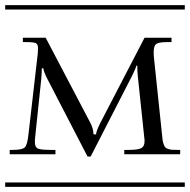

<svg xmlns="http://www.w3.org/2000/svg" viewBox="-29 -728 740 748"><path d="M60.1 -581.1H148.9L323.2 -249Q335 -226.1 335 -205.1L345.2 -204.1Q345.2 -214.8 360.8 -247.1L534.2 -581.1H639.2V-564H623Q590.8 -564 580.3 -557.1Q569.8 -550.3 569.8 -525.9Q569.8 -511.7 570.8 -502.9L602.1 -205.1Q603.5 -189 604.7 -180.9Q606 -172.9 609.1 -164.6Q612.3 -156.2 615.5 -153.3Q618.7 -150.4 626 -147.7Q633.3 -145 641.8 -144.5Q650.4 -144 665 -144H672.9V-127H455.1V-144H472.2Q508.8 -144 521.5 -150.9Q534.2 -157.7 534.2 -178.2Q534.2 -186 533.2 -190.9L507.8 -432.1Q505.9 -449.7 505.9 -472.2H502Q502 -466.3 485.8 -433.1L324.2 -118.2H312L154.8 -421.9Q140.1 -450.7 140.1 -461.9H133.8Q133.8 -445.3 131.8 -420.9L107.9 -192.9Q106.9 -186 106.9 -173.8Q106.9 -154.3 118.9 -149.2Q130.9 -144 168.9 -144H187V-127H8.8V-144H20Q57.6 -144 67.6 -153.8Q77.6 -163.6 82 -205.1L118.2 -520Q119.1 -527.8 119.1 -540Q119.1 -555.7 110.8 -559.8Q102.5 -564 73.2 -564H60.1ZM-8.8 -708H690.9V-690.9H-8.8ZM-8.8 -17.1H690.9V0H-8.8Z"/></svg>

Font: FoglihtenFr01
Style: Regular
Weight: 500
Version: Version 0.68